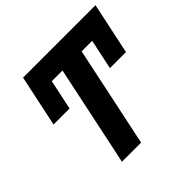

<svg xmlns="http://www.w3.org/2000/svg" viewBox="-178 -887 1059 1059"><g transform="rotate(-45 352.0 -357.0)"><path d="M196.8 0 320.8 -587.9H237.3L200.2 -412.1H75.2L139.2 -713.9H704.1L640.1 -412.1H515.1L552.2 -587.9H470.2L346.2 0Z"/></g></svg>

Font: Open Sans
Style: Bold Italic
Weight: 700
Italic angle: -12°
Designer: Monotype Design Team
Foundry: Monotype Imaging Inc.
Version: Version 3.003; ttfautohint (v1.8.4)